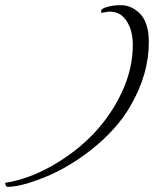

<svg xmlns="http://www.w3.org/2000/svg" viewBox="-64 -678 596 743"><path d="M450 -504Q450 -559 426.5 -596Q403 -633 361 -633Q354 -633 333 -629Q327 -628 327 -633Q326 -644 349.5 -651Q373 -658 404 -658Q435 -658 463 -638Q512 -604 512 -516Q512 -392 443 -272Q391 -179 289 -98.5Q187 -18 77 20Q9 45 -35 45Q-39 45 -41.5 39.5Q-44 34 -44 31.5Q-44 29 -41 29Q46 15 135 -35Q324 -142 408 -322Q450 -413 450 -504Z"/></svg>

Font: Italianno
Style: Regular
Weight: 400
Designer: Robert E. Leuschke
Foundry: Robert E. Leuschke
Version: Version 1.003